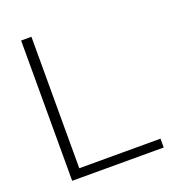

<svg xmlns="http://www.w3.org/2000/svg" viewBox="-128 -798 814 898"><g transform="rotate(-20 279.0 -349.0)"><path d="M129.4 -698.2V-43.9H533.7V0H78.1V-698.2Z"/></g></svg>

Font: Sansation Light
Style: Light
Weight: 300
Designer: Bernd Montag
Version: Version 1.301